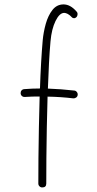

<svg xmlns="http://www.w3.org/2000/svg" viewBox="-20 -823 437 863"><path d="M72.8 -403.8Q72.3 -411.1 76.9 -416.5Q81.5 -421.9 89.4 -422.4Q126.5 -425.3 159.7 -425.3Q161.6 -485.8 164.8 -541Q168 -596.2 171.9 -641.1Q175.3 -678.7 185.8 -716.1Q196.3 -753.4 215.8 -778.3Q235.4 -803.2 265.6 -803.2Q296.4 -803.2 324.2 -771Q329.1 -766.1 328.6 -758.5Q328.1 -751 324.2 -746.6Q314.9 -737.3 304.7 -743.7Q293.9 -755.4 284.7 -760.3Q275.4 -765.1 268.6 -765.1Q247.6 -765.1 229.7 -728.8Q211.9 -692.4 207 -637.2Q203.1 -593.3 200.2 -538.8Q197.3 -484.4 195.3 -424.8Q225.1 -423.8 254.2 -421.6Q283.2 -419.4 313.5 -416Q320.8 -415.5 325.4 -409.4Q330.1 -403.3 329.1 -396.5Q328.6 -389.2 322.5 -384.8Q316.4 -380.4 309.6 -380.9Q252.9 -387.7 193.8 -388.7Q191.9 -319.3 190.4 -249Q189 -178.7 188.5 -114Q188 -49.3 188 2Q188 19.5 169.9 19.5Q162.6 19.5 157.5 14.4Q152.3 9.3 152.3 2Q152.3 -49.3 152.8 -113.8Q153.3 -178.2 154.8 -248.8Q156.2 -319.3 158.2 -389.2Q141.6 -389.2 125.2 -388.9Q108.9 -388.7 91.8 -387.2Q84 -386.7 78.6 -391.4Q73.2 -396 72.8 -403.8Z"/></svg>

Font: Mikhak-DS1-FD ExtraLight
Style: Regular
Weight: 200
Designer: Amin Abedi
Version: Version 3.2